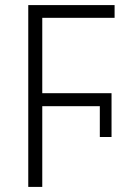

<svg xmlns="http://www.w3.org/2000/svg" viewBox="-20 -734 540 754"><path d="M91 0V-714H430V-664H146V-368H418V-196H372V-317H146V0Z"/></svg>

Font: Noto Sans Mono ExtraCondensed Light
Style: Regular
Weight: 300
Width: 2
Designer: Monotype Design Team
Foundry: Monotype Imaging Inc.
Version: Version 2.014; ttfautohint (v1.8.4.7-5d5b)